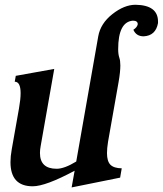

<svg xmlns="http://www.w3.org/2000/svg" viewBox="-20 -780 690 814"><path d="M283.7 14.6 296.4 -56.2Q173.3 9.8 118.7 9.8Q24.4 9.8 24.4 -92.8Q24.4 -117.2 29.8 -147L60.5 -320.3Q67.4 -359.4 67.4 -384.8Q67.4 -433.6 42.5 -433.6L46.9 -458.5L210 -487.8L152.3 -160.2Q149.4 -144.5 149.4 -131.3Q149.4 -64.5 220.2 -64.5Q252.9 -64.5 303.2 -95.2L396.5 -626Q406.2 -680.7 456.5 -720.2Q506.8 -759.8 554.7 -759.8Q649.9 -758.3 649.9 -688.5V-682.1Q640.1 -628.4 588.9 -626Q557.6 -626 545.4 -653.8Q561.5 -664.1 564 -677.2Q564 -692.4 543.5 -692.4Q481 -687.5 481 -571.3Q481 -549.8 485.8 -535.6Q490.2 -523.4 490.2 -502.4Q490.2 -475.1 482.9 -433.1L438 -178.7Q433.6 -151.4 433.6 -130.9Q433.6 -96.2 448.2 -81.5Q462.9 -66.9 496.1 -66.4L489.3 -26.9Z"/></svg>

Font: Kelvinch
Style: Bold Italic
Weight: 700
Italic angle: -10°
Designer: Paul James Miller
Foundry: High-Logic / Made with FontCreator
Version: Version 3.30 September 23, 2016